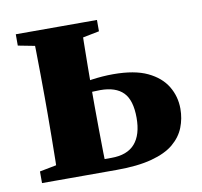

<svg xmlns="http://www.w3.org/2000/svg" viewBox="-60 -537 632 601"><g transform="rotate(-10 255.5 -236.5)"><path d="M165 0V-40H255Q305 -40 329.5 -68Q354 -96 354 -150Q354 -206 330 -230.5Q306 -255 257 -255Q233 -255 210 -252Q187 -249 165 -244L170 -279Q201 -287 236.5 -292Q272 -297 305 -297Q373 -297 414 -277.5Q455 -258 474.5 -225.5Q494 -193 494 -154Q494 -123 483 -95Q472 -67 446.5 -45.5Q421 -24 376 -12Q331 0 264 0ZM78 0Q80 -24 80.5 -60.5Q81 -97 81.5 -137Q82 -177 82 -209V-264Q82 -296 81.5 -336Q81 -376 80.5 -413Q80 -450 78 -473H235Q233 -450 232.5 -413Q232 -376 231.5 -336Q231 -296 231 -264V-209Q231 -177 231.5 -137Q232 -97 232.5 -60.5Q233 -24 235 0ZM27 -437V-473H285V-437L194 -419H120ZM27 0V-37L120 -55H171V0Z"/></g></svg>

Font: Source Serif 4 36pt
Style: Bold
Weight: 700
Designer: Frank Grießhammer
Foundry: Adobe Systems Incorporated
Version: Version 4.004;hotconv 1.0.116;makeotfexe 2.5.65601